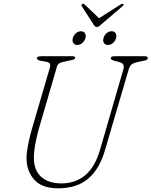

<svg xmlns="http://www.w3.org/2000/svg" viewBox="-20 -1004 819 1038"><path d="M521 -195 646.5 -627.5Q651 -644.5 646.8 -654Q642.5 -663.5 625 -668.5L601 -674.5Q578.5 -681 578.5 -688.5Q578.5 -700 600 -700H762.5Q779 -700 779 -691Q779 -685 775.2 -681.8Q771.5 -678.5 756.5 -675.5L722 -668Q704 -664.5 692.8 -656.5Q681.5 -648.5 675.5 -627.5L547 -190.5Q518 -90.5 456.8 -38.2Q395.5 14 294.5 14Q207 14 165.2 -32.5Q123.5 -79 123.5 -150Q123.5 -178 131.5 -219.5Q139.5 -261 151 -301.5L250 -640Q258 -665 230.5 -670L200 -675.5Q179.5 -678.5 179.5 -690Q179.5 -700 205 -700H371Q386.5 -700 386.5 -691.5Q386.5 -686.5 380.5 -683.5Q374.5 -680.5 359.5 -677.5L322.5 -669.5Q309 -667 300 -661.2Q291 -655.5 287.5 -642.5L188 -301Q176 -255.5 169.5 -218.2Q163 -181 163 -152.5Q163 -83.5 202.5 -48Q242 -12.5 312 -12.5Q388 -12.5 441 -57Q494 -101.5 521 -195ZM398 -761Q383 -761 376.2 -772Q369.5 -783 373.5 -798Q378 -813.5 390.2 -824.2Q402.5 -835 418 -835Q432.5 -835 439.2 -824.2Q446 -813.5 442 -798Q437.5 -783 425.2 -772Q413 -761 398 -761ZM563.5 -761Q548.5 -761 541.8 -772Q535 -783 539.5 -798Q543.5 -813.5 555.8 -824.2Q568 -835 583.5 -835Q598.5 -835 605 -824.2Q611.5 -813.5 607.5 -798Q603.5 -783 591 -772Q578.5 -761 563.5 -761ZM524.5 -869.5Q512 -858 504 -858Q495 -858 487 -869.5L422.5 -970Q417.5 -977.5 425 -982.5Q431 -985.5 437.5 -980L515.5 -905.5L632.5 -980Q642 -985.5 646.5 -982.5Q651.5 -978 642 -970Z"/></svg>

Font: Fraunces 9pt S050 Thin
Style: Italic
Weight: 100
Italic angle: -16°
Version: Version 1.000; ttfautohint (v1.8.3)